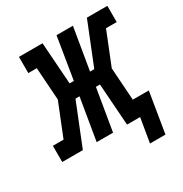

<svg xmlns="http://www.w3.org/2000/svg" viewBox="-194 -651 862 903"><g transform="rotate(-30 237.5 -199.5)"><path d="M363 131 385 0H314L298 -227H276L238 0H149L187 -227H165L74 0H-38V-88H20L91 -265L79 -442H33V-530H161L177 -303H200L237 -530H326L288 -303H311L402 -530H513V-442H455L384 -265L396 -88H483L447 131Z"/></g></svg>

Font: Iosevka Slab Semibold Oblique
Style: Regular
Weight: 600
Italic angle: -9°
Monospace: yes
Designer: Belleve Invis
Foundry: Belleve Invis
Version: Version 11.1.1; ttfautohint (v1.8.3)